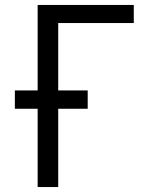

<svg xmlns="http://www.w3.org/2000/svg" viewBox="-20 -755 640 775"><path d="M132 0V-316H40V-390H132V-735H520V-662H215V-390H334V-316H215V0Z"/></svg>

Font: Iosevka Aile
Style: Regular
Weight: 400
Designer: Belleve Invis
Foundry: Belleve Invis
Version: Version 28.0.1; ttfautohint (v1.8.4)